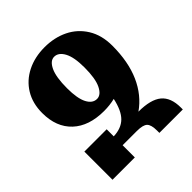

<svg xmlns="http://www.w3.org/2000/svg" viewBox="-199 -851 979 979"><g transform="rotate(-45 290.5 -361.5)"><path d="M555 -14V0H386V-17Q386 -58 371 -73Q356 -88 311 -88H209V0H48V-203H209V-152Q265 -154 297 -185.5Q329 -217 344 -287Q307 -278 266 -278Q157 -278 96 -335Q35 -392 35 -494Q35 -564 66.5 -615.5Q98 -667 154 -695Q210 -723 281 -723Q351 -723 407.5 -695.5Q464 -668 497.5 -614Q531 -560 531 -484Q531 -368 494 -284.5Q457 -201 387 -152Q475 -152 515 -119Q555 -86 555 -14ZM352 -506Q352 -580 332 -617Q312 -654 281 -654Q252 -654 233 -614Q214 -574 214 -494Q214 -420 233 -383.5Q252 -347 284 -347Q313 -347 332.5 -386.5Q352 -426 352 -506Z"/></g></svg>

Font: Noto Serif Armenian Black Cond
Style: Regular
Weight: 900
Width: 3
Designer: Monotype Design team
Foundry: Monotype Imaging Inc.
Version: Version 1.000